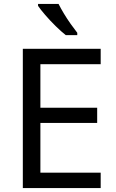

<svg xmlns="http://www.w3.org/2000/svg" viewBox="-20 -964 596 984"><path d="M496 0H97V-714H496V-635H187V-412H478V-334H187V-79H496ZM280 -944Q291 -922 307.5 -894.5Q324 -867 342.5 -841Q361 -815 376 -796V-784H317Q294 -802 265 -830.5Q236 -859 211.5 -887.5Q187 -916 175 -934V-944Z"/></svg>

Font: Noto Sans Kharoshthi
Style: Regular
Weight: 400
Designer: Monotype Design Team
Foundry: Monotype Imaging Inc.
Version: Version 2.004; ttfautohint (v1.8.4.7-5d5b)